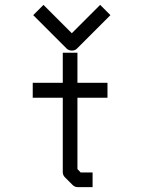

<svg xmlns="http://www.w3.org/2000/svg" viewBox="-20 -815 580 786"><path d="M297 -123 310 -109H359V-49H298Q286 -49 277 -58L246 -89Q237 -98 237 -110V-415H114V-476H237V-599H297V-476H420V-415H297ZM411 -774 432 -753 295 -616Q287 -608 275 -608Q261 -608 253 -616L116 -753L137 -774L158 -795L274 -679L390 -795Z"/></svg>

Font: IBM 3270
Style: Regular
Weight: 400
Monospace: yes
Version: Version 2.3.1